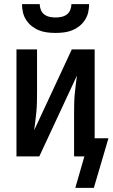

<svg xmlns="http://www.w3.org/2000/svg" viewBox="-20 -760 547 933"><path d="M250 -600Q230 -600 209.5 -602.5Q189 -605 170 -612.5Q151 -620 135 -632.5Q119 -645 107.5 -662.5Q96 -680 91.5 -700Q87 -720 87 -740H173Q173 -726 178.5 -712Q184 -698 195.5 -689.5Q207 -681 221.5 -678Q236 -675 250 -675Q264 -675 278.5 -678Q293 -681 304.5 -689.5Q316 -698 321.5 -712Q327 -726 327 -740H413Q413 -720 408.5 -700Q404 -680 392.5 -662.5Q381 -645 365 -632.5Q349 -620 330 -612.5Q311 -605 290.5 -602.5Q270 -600 250 -600ZM436 153H346L390 0H340V-208Q340 -231 340.5 -254.5Q341 -278 343 -301Q345 -324 348 -347Q351 -370 354 -393L171 0H60V-520H160V-312Q160 -289 159.5 -265.5Q159 -242 157 -219Q155 -196 152 -173Q149 -150 146 -127L329 -520H440V-88H507Z"/></svg>

Font: Iosevka Semibold
Style: Regular
Weight: 600
Monospace: yes
Designer: Belleve Invis
Foundry: Belleve Invis
Version: Version 33.2.3; ttfautohint (v1.8.4)